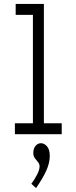

<svg xmlns="http://www.w3.org/2000/svg" viewBox="-20 -685 390 980"><path d="M56 0V-56H148V-609H60V-665H204V-56H295V0ZM164 275 140 253Q158 229 170 205Q182 181 182 164Q182 152 174 142.5Q166 133 158 122.5Q150 112 150 96Q150 73 161.5 59.5Q173 46 189 46Q206 46 220 62Q234 78 234 111Q234 147 216 186.5Q198 226 164 275Z"/></svg>

Font: Inconsolata ExtraCondensed
Style: Regular
Weight: 400
Width: 2
Monospace: yes
Designer: Raph Levien, Cyreal, Brenton Simpson
Foundry: Raph Levien, Cyreal, Google
Version: Version 3.000; ttfautohint (v1.8.2.53-6de2)